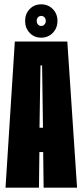

<svg xmlns="http://www.w3.org/2000/svg" viewBox="-20 -867 382 887"><path d="M5.5 0 48.5 -675H291L336 0H181.5L179.5 -164.5H162L160 0ZM162.5 -277H178.5L174.5 -564.5H167ZM170.5 -693Q138 -693 117 -715.2Q96 -737.5 96 -770.5Q96 -803 117 -825Q138 -847 170.5 -847Q202.5 -847 224 -825Q245.5 -803 245.5 -770.5Q245.5 -737.5 224 -715.2Q202.5 -693 170.5 -693ZM170.5 -747Q179.5 -747 185.5 -753.8Q191.5 -760.5 191.5 -770.5Q191.5 -780.5 185.5 -787Q179.5 -793.5 170.5 -793.5Q161.5 -793.5 155.5 -787Q149.5 -780.5 149.5 -770.5Q149.5 -760.5 155.5 -753.8Q161.5 -747 170.5 -747Z"/></svg>

Font: Anybody UltraCondensed ExtraBold
Style: Regular
Weight: 800
Width: 1
Designer: Tyler Finck
Foundry: Etcetera Type Company
Version: Version 1.010; ttfautohint (v1.8.3) -l 8 -r 50 -G 200 -x 14 